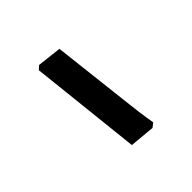

<svg xmlns="http://www.w3.org/2000/svg" viewBox="-4 -449 388 388"><g transform="rotate(45 190.0 -254.5)"><path d="M71 -210 64 -218 70 -270 244 -290Q279 -294 294 -296.5Q309 -299 309 -299L316 -290L311 -236Z"/></g></svg>

Font: Alegreya
Style: Regular
Weight: 400
Designer: Juan Pablo del Peral
Foundry: Huerta Tipografica
Version: Version 2.009